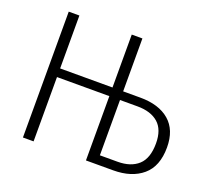

<svg xmlns="http://www.w3.org/2000/svg" viewBox="-117 -834 1075 982"><g transform="rotate(20 420.0 -342.5)"><path d="M808 -204Q808 -101 748.5 -50.5Q689 0 589 0H441V-350H156V0H98V-685H156V-397H441V-685H499V-397H593Q694 -397 751 -348Q808 -299 808 -204ZM748 -204Q748 -279 707.5 -314.5Q667 -350 594 -350H499V-49H595Q667 -49 707.5 -86Q748 -123 748 -204Z"/></g></svg>

Font: Fira Sans Condensed Light
Style: Regular
Weight: 300
Width: 3
Designer: bBox Type GmbH & Carrois Corporate GbR & Edenspiekermann AG
Foundry: bBox Type GmbH & Carrois Corporate GbR & Edenspiekermann AG
Version: Version 4.301